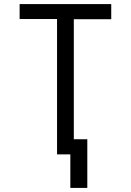

<svg xmlns="http://www.w3.org/2000/svg" viewBox="-20 -755 640 939"><path d="M324 164V0H259V-662H76V-735H524V-661H341V-74H407V164Z"/></svg>

Font: Iosevka Curly Extended
Style: Regular
Weight: 400
Width: 7
Monospace: yes
Designer: Belleve Invis
Foundry: Belleve Invis
Version: Version 11.1.0; ttfautohint (v1.8.3)